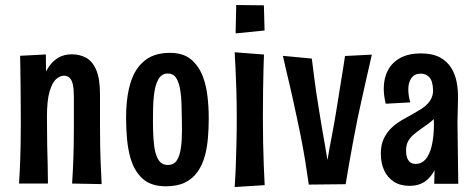

<svg xmlns="http://www.w3.org/2000/svg" viewBox="-20 -740 1908 773"><path d="M389.2 1.2 270.2 -1Q271.8 -25.2 273 -47.6Q274.2 -70 275.1 -94.6Q276 -119.2 276.7 -150.9Q277.4 -182.6 277.4 -226.6Q277.4 -243.8 277.4 -262Q277.4 -280.2 277.4 -302.3Q277.4 -324.4 277.4 -351.8Q277.4 -380.8 273.4 -399.3Q269.4 -417.8 260.5 -426.5Q251.6 -435.2 237 -435.2Q221.8 -435.2 206.1 -421.6Q190.4 -408 179.7 -372Q169 -336 169 -268.8L128 -244.6Q128 -286.4 132.2 -326.6Q136.4 -366.8 146 -402.1Q155.6 -437.4 172 -464.2Q188.4 -491 212.3 -506.2Q236.2 -521.4 269 -521.4Q301.2 -521.4 326.9 -507.3Q352.6 -493.2 367.6 -457.9Q382.6 -422.6 382.6 -359.8Q382.6 -325.4 382.6 -304.3Q382.6 -283.2 382.6 -267.3Q382.6 -251.4 382.6 -231.8Q382.6 -185.8 383.3 -152.7Q384 -119.6 384.9 -94.6Q385.8 -69.6 387 -47Q388.2 -24.4 389.2 1.2ZM56.6 -1Q58.2 -26.2 59.4 -49.3Q60.6 -72.4 61.5 -98.8Q62.4 -125.2 63.1 -160.4Q63.8 -195.6 63.8 -246Q63.8 -314.2 63.1 -369.4Q62.4 -424.6 62 -462.5Q61.6 -500.4 61 -515.4L164.6 -520.8Q165.2 -504.8 165.1 -468.6Q165 -432.4 165.9 -381.2Q166.8 -330 169 -268.8Q169 -203.8 170 -156.9Q171 -110 172 -73.6Q173 -37.2 173 -1Z M647.8 10Q588 10 554.4 -20.4Q520.8 -50.8 505.6 -102.6Q495.6 -136.8 491.6 -178.6Q487.6 -220.4 487.6 -267Q487.6 -298.8 490.4 -327.7Q493.2 -356.6 499 -382.6Q504.8 -408.6 514.4 -430.6Q533.2 -475.4 569.7 -501.3Q606.2 -527.2 664.4 -527.2Q717.8 -527.2 749.7 -500.4Q781.6 -473.6 798 -428.6Q810 -395.4 815.2 -353.2Q820.4 -311 820.4 -263.6Q820.4 -221.8 817.1 -184.1Q813.8 -146.4 805.4 -114.6Q795.2 -76.2 775.4 -48.2Q755.6 -20.2 724.7 -5.1Q693.8 10 647.8 10ZM655.4 -76Q680.4 -76 692.4 -95Q704.4 -114 708.4 -145.6Q710.6 -160.8 711.5 -177.6Q712.4 -194.4 712.6 -213.3Q712.8 -232.2 712.2 -252.4Q711.6 -288.4 710.8 -319.9Q710 -351.4 706 -375.4Q701 -408 689.4 -426Q677.8 -444 655.4 -444Q641.8 -444 632.3 -437.3Q622.8 -430.6 616.4 -418.5Q610 -406.4 605.4 -389.2Q601.4 -372.4 599.2 -350.9Q597 -329.4 596.4 -305.1Q595.8 -280.8 595.8 -255.2Q595.8 -235.6 596.2 -216.5Q596.6 -197.4 598 -180.5Q599.4 -163.6 601.2 -148.4Q606.2 -115.2 618.6 -95.6Q631 -76 655.4 -76Z M924.8 13Q927.4 -22.2 929.1 -67.3Q930.8 -112.4 932 -163.3Q933.2 -214.2 933.2 -266Q933.2 -323.6 931.7 -374.4Q930.2 -425.2 928.2 -465.2Q926.2 -505.2 924.8 -529.6L1042.8 -520.4Q1041.8 -498.8 1040.8 -460.1Q1039.8 -421.4 1039.1 -371.6Q1038.4 -321.8 1038.4 -265Q1038.4 -216.6 1039.3 -168.5Q1040.2 -120.4 1041.9 -76.5Q1043.6 -32.6 1045.6 5.4ZM928.6 -605.6 931 -719.8 1042.4 -718.6 1045.2 -617.2Z M1119 -515.2 1235.4 -504.2Q1240.4 -465.6 1244.2 -434.3Q1248 -403 1253.2 -368.2Q1258.4 -333.4 1266.6 -283Q1271.8 -252.2 1276.7 -222.5Q1281.6 -192.8 1287.2 -161.9Q1292.8 -131 1298.4 -95.4Q1302.6 -121.4 1306.9 -144.7Q1311.2 -168 1315.5 -190.1Q1319.8 -212.2 1323.6 -233.6Q1327.4 -255 1331.2 -277.6Q1337.6 -315.4 1342.4 -346.4Q1347.2 -377.4 1351.7 -404.8Q1356.2 -432.2 1360.6 -459.1Q1365 -486 1369 -514.6L1477 -520Q1471.6 -495.4 1464.6 -465.3Q1457.6 -435.2 1450.1 -401.4Q1442.6 -367.6 1434.8 -332.7Q1427 -297.8 1419.8 -263.6Q1409.8 -214 1401.8 -170.9Q1393.8 -127.8 1386.5 -86.2Q1379.2 -44.6 1371.6 1.6L1223.2 3.2Q1216.6 -43.8 1209.9 -85.4Q1203.2 -127 1194.8 -171Q1186.4 -215 1175 -267.2Q1166.2 -308.6 1158.6 -343.4Q1151 -378.2 1143.8 -408Q1136.6 -437.8 1130.5 -464.2Q1124.4 -490.6 1119 -515.2Z M1728.2 0 1730.6 -96.2 1723.6 -376.2Q1722.6 -413.6 1708.8 -428.6Q1695 -443.6 1674 -443.6Q1649.6 -443.6 1636.7 -426.1Q1623.8 -408.6 1623.8 -380Q1623.8 -367.6 1625.8 -354.7Q1627.8 -341.8 1631.8 -327.8L1533 -322.4Q1529 -338.2 1527 -353.6Q1525 -369 1525 -382.8Q1525 -425.2 1541.9 -457.1Q1558.8 -489 1592.1 -507Q1625.4 -525 1674.2 -525Q1721 -525 1750.5 -509.2Q1780 -493.4 1796.4 -467.1Q1812.8 -440.8 1818.7 -408.6Q1824.6 -376.4 1824 -344L1821.8 -249.2L1825 0ZM1628.6 8.2Q1591.4 8.2 1565.6 -8.6Q1539.8 -25.4 1526.5 -54.5Q1513.2 -83.6 1513.2 -121.2Q1513.2 -156.2 1524.8 -181.1Q1536.4 -206 1555.5 -224.4Q1574.6 -242.8 1598.1 -256.5Q1621.6 -270.2 1645.2 -282.8Q1662.2 -292.4 1676.7 -301.7Q1691.2 -311 1701.7 -322.3Q1712.2 -333.6 1717.9 -346.9Q1723.6 -360.2 1723.6 -376.2L1771 -352.4Q1768 -318.6 1753.6 -294.8Q1739.2 -271 1719.7 -254.4Q1700.2 -237.8 1680 -224.6Q1661.6 -211.8 1646.5 -199.3Q1631.4 -186.8 1623.1 -171.3Q1614.8 -155.8 1614.8 -134.4Q1614.8 -117.8 1618.9 -105.5Q1623 -93.2 1631.7 -86.6Q1640.4 -80 1654 -80Q1676.4 -80 1692.6 -97.6Q1708.8 -115.2 1718 -152.4Q1727.2 -189.6 1727.2 -246.2L1767 -300.2Q1767 -230.8 1760.8 -174.2Q1754.6 -117.6 1739.2 -76.6Q1723.8 -35.6 1696.9 -13.7Q1670 8.2 1628.6 8.2Z"/></svg>

Font: Truculenta
Style: Regular
Weight: 400
Designer: Ivan Castro, Eva Sanz & Omnibus-Type Team
Foundry: Omnibus-Type
Version: Version 1.002